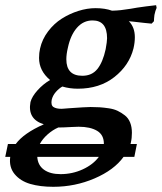

<svg xmlns="http://www.w3.org/2000/svg" viewBox="-82 -471 617 732"><path d="M282.2 -439.9Q318.4 -439.9 345.2 -430.2Q363.3 -430.7 378.9 -432.4Q394.5 -434.1 416.7 -437.7Q439 -441.4 440.9 -441.9Q473.1 -446.8 513.2 -451.2L515.1 -440.9Q510.3 -431.2 506.8 -414.1Q504.9 -398.4 504.9 -390.1L496.1 -380.9Q487.8 -381.3 469.7 -383.5Q451.7 -385.7 445.8 -386.2Q434.6 -387.2 426.5 -388.4Q418.5 -389.6 409.2 -390.1Q432.1 -367.2 432.1 -329.1Q432.1 -308.1 426.8 -286.1Q410.6 -221.7 354 -177.2Q297.4 -132.8 214.8 -132.8Q183.6 -132.8 155.8 -141.1Q142.6 -133.8 130.9 -120.4Q119.1 -106.9 115.2 -90.8Q111.3 -69.8 121.8 -63Q132.3 -56.2 151.9 -56.2Q153.3 -56.2 156.5 -56.4Q159.7 -56.6 166 -57.1Q172.4 -57.6 178.2 -58.1Q245.6 -63 263.2 -63Q282.7 -63 297.9 -62Q313 -61 332.8 -58.1Q352.5 -55.2 366.7 -48.3Q380.9 -41.5 394 -31.2Q407.2 -21 414.1 -3.9Q420.9 13.2 420.9 35.2Q420.9 55.7 417 71.8Q417 76.2 415 78.1H439.9L430.2 127H389.2Q353 177.2 278.6 209.2Q204.1 241.2 121.1 241.2Q70.8 241.2 33.2 230.2Q-4.4 219.2 -26.4 192.6Q-48.3 166 -43 127H-62L-51.8 78.1H-22Q7.8 37.1 85 2.9Q22 -16.6 34.2 -82Q40 -103.5 61.3 -127Q82.5 -150.4 108.9 -166Q66.9 -201.2 66.9 -250Q66.9 -270 70.8 -286.1Q78.6 -321.3 101.3 -351.3Q124 -381.3 153.8 -400.1Q183.6 -418.9 217 -429.4Q250.5 -439.9 282.2 -439.9ZM271 -393.1Q235.8 -393.1 211.4 -365.2Q187 -337.4 176.8 -289.1Q170.9 -264.6 170.9 -245.1Q170.9 -182.1 231.9 -182.1Q268.6 -182.1 289.3 -208Q310.1 -233.9 320.8 -283.2Q326.2 -313 326.2 -325.2Q326.2 -393.1 271 -393.1ZM190.9 13.2Q158.7 15.1 140.1 15.1Q118.7 24.4 99.4 41.5Q80.1 58.6 69.8 78.1H314Q314.5 43.5 288.3 27.8Q262.2 12.2 217.8 12.2Q204.1 12.2 190.9 13.2ZM148.9 192.9Q193.8 192.9 233.6 174.6Q273.4 156.2 294.9 127H60.1Q62 158.7 85.4 175.8Q108.9 192.9 148.9 192.9Z"/></svg>

Font: Linear Smooth
Style: Bold Italic
Weight: 700
Designer: Philipp H. Poll, Flanker
Foundry: Philipp H. Poll, reworked by Flanker
Version: Version 1.061 | FøM Fix